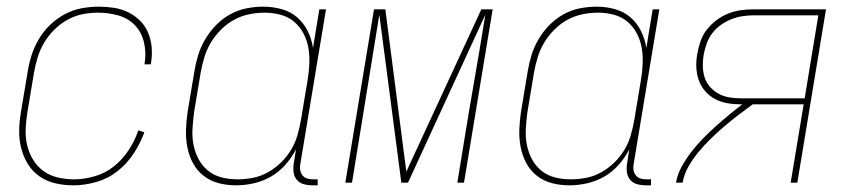

<svg xmlns="http://www.w3.org/2000/svg" viewBox="-20 -548 2540 576"><path d="M201 8Q173 8 146.5 2Q120 -4 98.5 -19Q77 -34 63.5 -56Q50 -78 43.5 -104Q37 -130 37.5 -157.5Q38 -185 43 -213L63 -333Q67 -358 75 -383Q83 -408 97 -431.5Q111 -455 131 -474Q151 -493 174.5 -505.5Q198 -518 224 -523Q250 -528 276 -528Q299 -528 322 -524.5Q345 -521 365 -511Q385 -501 400.5 -485.5Q416 -470 424.5 -449.5Q433 -429 435 -406Q437 -383 433 -359L432 -355H413L414 -359Q419 -390 412 -420.5Q405 -451 385 -472Q365 -493 335.5 -501.5Q306 -510 274 -510Q251 -510 228 -505.5Q205 -501 183 -489Q161 -477 143 -459Q125 -441 112.5 -420Q100 -399 93 -376Q86 -353 82 -330L62 -210Q58 -185 57 -160Q56 -135 61.5 -112Q67 -89 79.5 -68.5Q92 -48 111 -34.5Q130 -21 153.5 -15.5Q177 -10 202 -10Q233 -10 265 -19.5Q297 -29 322.5 -49.5Q348 -70 366.5 -98.5Q385 -127 395 -157L413 -151Q401 -118 381 -87.5Q361 -57 332.5 -34.5Q304 -12 269 -2Q234 8 201 8Z M688 8Q661 8 636 1.5Q611 -5 591 -20.5Q571 -36 559 -58.5Q547 -81 542 -106.5Q537 -132 538 -159Q539 -186 543 -213L563 -333Q567 -358 574.5 -382.5Q582 -407 595.5 -430Q609 -453 628 -472.5Q647 -492 670.5 -505Q694 -518 719.5 -523Q745 -528 770 -528Q798 -528 825 -520.5Q852 -513 871.5 -496Q891 -479 903 -455Q915 -431 919 -404L938 -520H958L881 -56Q879 -47 880.5 -38Q882 -29 887.5 -22Q893 -15 901.5 -12.5Q910 -10 919 -10H933V8H916Q903 8 891 4.5Q879 1 871 -8Q863 -17 861 -30Q859 -43 861 -56L868 -100Q855 -75 836 -53.5Q817 -32 792.5 -18Q768 -4 741 2Q714 8 688 8ZM692 -10Q715 -10 738.5 -14.5Q762 -19 783.5 -31Q805 -43 823 -60.5Q841 -78 853.5 -99Q866 -120 872.5 -143Q879 -166 883 -189L903 -309Q907 -333 908 -357.5Q909 -382 905 -405Q901 -428 890 -448.5Q879 -469 861.5 -483.5Q844 -498 821 -504Q798 -510 773 -510Q750 -510 726.5 -505Q703 -500 682 -488.5Q661 -477 643 -459Q625 -441 612.5 -420Q600 -399 593 -376Q586 -353 582 -330L562 -210Q559 -186 557.5 -161.5Q556 -137 560.5 -114Q565 -91 575.5 -71Q586 -51 603.5 -36.5Q621 -22 644 -16Q667 -10 692 -10Z M1016 0 1102 -520H1136L1199 -33L1424 -520H1458L1372 0H1352L1369 -104Q1385 -204 1402.5 -304Q1420 -404 1436 -504L1204 0H1184L1118 -504Q1102 -404 1085.5 -304Q1069 -204 1053 -104L1036 0Z M1688 8Q1661 8 1636 1.5Q1611 -5 1591 -20.5Q1571 -36 1559 -58.5Q1547 -81 1542 -106.5Q1537 -132 1538 -159Q1539 -186 1543 -213L1563 -333Q1567 -358 1574.5 -382.5Q1582 -407 1595.5 -430Q1609 -453 1628 -472.5Q1647 -492 1670.5 -505Q1694 -518 1719.5 -523Q1745 -528 1770 -528Q1798 -528 1825 -520.5Q1852 -513 1871.5 -496Q1891 -479 1903 -455Q1915 -431 1919 -404L1938 -520H1958L1881 -56Q1879 -47 1880.5 -38Q1882 -29 1887.5 -22Q1893 -15 1901.5 -12.5Q1910 -10 1919 -10H1933V8H1916Q1903 8 1891 4.5Q1879 1 1871 -8Q1863 -17 1861 -30Q1859 -43 1861 -56L1868 -100Q1855 -75 1836 -53.5Q1817 -32 1792.5 -18Q1768 -4 1741 2Q1714 8 1688 8ZM1692 -10Q1715 -10 1738.5 -14.5Q1762 -19 1783.5 -31Q1805 -43 1823 -60.5Q1841 -78 1853.5 -99Q1866 -120 1872.5 -143Q1879 -166 1883 -189L1903 -309Q1907 -333 1908 -357.5Q1909 -382 1905 -405Q1901 -428 1890 -448.5Q1879 -469 1861.5 -483.5Q1844 -498 1821 -504Q1798 -510 1773 -510Q1750 -510 1726.5 -505Q1703 -500 1682 -488.5Q1661 -477 1643 -459Q1625 -441 1612.5 -420Q1600 -399 1593 -376Q1586 -353 1582 -330L1562 -210Q1559 -186 1557.5 -161.5Q1556 -137 1560.5 -114Q1565 -91 1575.5 -71Q1586 -51 1603.5 -36.5Q1621 -22 1644 -16Q1667 -10 1692 -10Z M2008 0Q2012 -24 2024.5 -47Q2037 -70 2053 -91Q2069 -112 2087.5 -131Q2106 -150 2126 -168Q2146 -186 2166 -202.5Q2186 -219 2207 -235H2202Q2181 -235 2161.5 -238.5Q2142 -242 2125 -251Q2108 -260 2095.5 -274.5Q2083 -289 2076.5 -307Q2070 -325 2069 -345.5Q2068 -366 2072 -387Q2075 -405 2081.5 -424Q2088 -443 2100.5 -459Q2113 -475 2129.5 -487.5Q2146 -500 2165 -507.5Q2184 -515 2203.5 -517.5Q2223 -520 2242 -520H2458L2372 0H2352L2391 -235H2238Q2216 -219 2194.5 -202.5Q2173 -186 2152.5 -168.5Q2132 -151 2112.5 -132Q2093 -113 2076 -92.5Q2059 -72 2045.5 -48.5Q2032 -25 2028 0ZM2202 -253H2394L2435 -502H2242Q2225 -502 2208 -499.5Q2191 -497 2174.5 -490.5Q2158 -484 2143 -473.5Q2128 -463 2117 -448.5Q2106 -434 2100 -417Q2094 -400 2091 -384Q2088 -366 2088.5 -348.5Q2089 -331 2094 -315.5Q2099 -300 2110 -287.5Q2121 -275 2135.5 -267Q2150 -259 2167 -256Q2184 -253 2202 -253Z"/></svg>

Font: Iosevka Term Curly Thin
Style: Italic
Weight: 100
Italic angle: -9°
Designer: Belleve Invis
Foundry: Belleve Invis
Version: Version 32.3.0